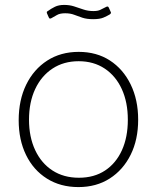

<svg xmlns="http://www.w3.org/2000/svg" viewBox="-20 -751 638 781"><path d="M299 10Q226 10 171 -24.5Q116 -59 86 -120.5Q56 -182 56 -262Q56 -344 86.5 -406.5Q117 -469 172 -504.5Q227 -540 300 -540Q373 -540 427 -505Q481 -470 511.5 -407.5Q542 -345 542 -264Q542 -183 511.5 -121.5Q481 -60 426.5 -25Q372 10 299 10ZM301 -28Q363 -28 407.5 -57.5Q452 -87 476 -140Q500 -193 500 -264Q500 -335 475.5 -388.5Q451 -442 406 -472Q361 -502 300 -502Q239 -502 193.5 -472Q148 -442 123 -388.5Q98 -335 98 -264Q98 -194 123 -140.5Q148 -87 193.5 -57.5Q239 -28 301 -28ZM426 -692Q416 -686 401 -679.5Q386 -673 359 -673Q333 -673 315 -679Q297 -685 281.5 -691Q266 -697 245 -697Q223 -697 211 -689.5Q199 -682 189 -677Q185 -675 182.5 -675.5Q180 -676 178 -681L171 -697Q170 -701 170.5 -702.5Q171 -704 173 -705Q188 -716 203.5 -723.5Q219 -731 241 -731Q263 -731 281.5 -725Q300 -719 319 -712.5Q338 -706 360 -706Q377 -706 387 -710.5Q397 -715 410 -722Q415 -725 418 -724.5Q421 -724 423 -719L431 -701Q433 -697 426 -692Z"/></svg>

Font: Libre Franklin Thin
Style: Regular
Weight: 100
Designer: Pablo Impallari, Rodrigo Fuenzalida, Nhung Nguyen
Foundry: Impallari Type
Version: Version 3.000